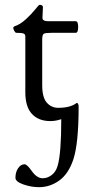

<svg xmlns="http://www.w3.org/2000/svg" viewBox="-20 -488 354 796"><path d="M189 14Q140 14 112.5 -15.5Q85 -45 85 -105V-337Q85 -346 77.5 -349Q70 -352 47 -352Q44 -352 39.5 -359.5Q35 -367 35 -372Q35 -376 40 -379Q63 -386 87 -408Q111 -430 126 -449Q141 -468 144 -468Q158 -468 158 -458L156 -414Q156 -400 180 -400H294Q304 -400 304 -376Q304 -352 294 -352H195Q168 -352 161.5 -348Q155 -344 155 -324V-135Q155 -84 174 -62.5Q193 -41 221 -41Q271 -41 296 -60Q300 -63 303 -58.5Q306 -54 306 -47Q306 107 284 173Q264 233 225.5 260.5Q187 288 142 288Q109 288 76.5 276.5Q44 265 44 249Q44 226 55 209.5Q66 193 82 193Q92 193 112.5 222Q133 251 157 251Q177 251 194.5 237.5Q212 224 219 199Q234 149 234 6Q212 14 189 14Z"/></svg>

Font: EB Garamond SC 12
Style: Regular
Weight: 400
Version: Version 0.016 ; ttfautohint (v0.97) -l 8 -r 50 -G 200 -x 0 -